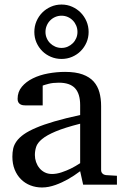

<svg xmlns="http://www.w3.org/2000/svg" viewBox="-20 -809 549 841"><path d="M331.1 -267.1Q263.7 -250 224.1 -233.4Q184.6 -216.8 164.3 -200Q144 -183.1 138.4 -165.8Q132.8 -148.4 132.8 -129.9Q132.8 -114.3 137.9 -99.4Q143.1 -84.5 152.6 -72.8Q162.1 -61 176 -54Q189.9 -46.9 208 -46.9Q228 -46.9 249.8 -54.2Q271.5 -61.5 289.6 -70.3Q310.5 -80.6 331.1 -94.2ZM344.2 0 331.1 -59.1Q304.7 -39.1 276.9 -23.4Q264.6 -16.6 251 -10.3Q237.3 -3.9 222.9 1.2Q208.5 6.3 193.6 9.3Q178.7 12.2 164.1 12.2Q136.7 12.2 113 2.9Q89.4 -6.3 71.8 -23.9Q54.2 -41.5 44.2 -66.4Q34.2 -91.3 34.2 -123Q34.2 -141.6 37.8 -158.2Q41.5 -174.8 52.7 -190.4Q64 -206.1 84.2 -220.5Q104.5 -234.9 137.5 -249Q170.4 -263.2 218 -277.1Q265.6 -291 331.1 -305.2V-348.1Q331.1 -398.4 308.6 -422.6Q286.1 -446.8 237.8 -446.8Q211.4 -446.8 192.9 -441.9Q174.3 -437 167 -434.1V-347.2H94.2Q87.4 -347.2 80.8 -348.1Q74.2 -349.1 68.8 -352.3Q63.5 -355.5 60.3 -361.1Q57.1 -366.7 57.1 -376Q57.1 -406.7 75.7 -429Q94.2 -451.2 124 -465.8Q153.8 -480.5 190.9 -487.3Q228 -494.1 265.1 -494.1Q311.5 -494.1 342 -482.9Q372.6 -471.7 390.4 -451.7Q408.2 -431.6 415.5 -404.3Q422.9 -377 422.9 -344.2V-64Q422.9 -54.7 429 -48.8Q435.1 -43 443.8 -42L492.2 -39.1V0ZM319.3 -668.9Q319.3 -683.6 314 -696.5Q308.6 -709.5 299.1 -719.2Q289.6 -729 276.9 -734.6Q264.2 -740.2 249.5 -740.2Q234.9 -740.2 221.9 -734.6Q209 -729 199.5 -719.2Q189.9 -709.5 184.6 -696.5Q179.2 -683.6 179.2 -668.9Q179.2 -654.8 184.6 -642.1Q189.9 -629.4 199.5 -619.9Q209 -610.4 221.9 -604.7Q234.9 -599.1 249.5 -599.1Q264.2 -599.1 276.9 -604.7Q289.6 -610.4 299.1 -619.9Q308.6 -629.4 314 -642.1Q319.3 -654.8 319.3 -668.9ZM368.2 -668.9Q368.2 -644.5 358.9 -623Q349.6 -601.6 333.5 -585.4Q317.4 -569.3 295.9 -560.1Q274.4 -550.8 249.5 -550.8Q224.6 -550.8 202.9 -560.1Q181.2 -569.3 165 -585.4Q148.9 -601.6 139.6 -623Q130.4 -644.5 130.4 -668.9Q130.4 -693.8 139.6 -715.6Q148.9 -737.3 165 -753.7Q181.2 -770 202.9 -779.5Q224.6 -789.1 249.5 -789.1Q274.4 -789.1 295.9 -779.5Q317.4 -770 333.5 -753.7Q349.6 -737.3 358.9 -715.6Q368.2 -693.8 368.2 -668.9Z"/></svg>

Font: BabelStone Ogham
Style: Italic
Weight: 400
Italic angle: -30°
Designer: Andrew West
Foundry: BabelStone
Version: Version 2.02 March 14, 2022